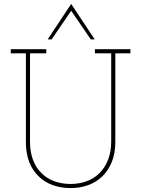

<svg xmlns="http://www.w3.org/2000/svg" viewBox="-20 -951 720 979"><path d="M502 -52Q532 -81 550 -125Q568 -169 568 -226V-679H645V-700H464V-679H547V-229Q547 -177 531 -136.5Q515 -96 488 -69Q460 -41 422 -27Q384 -13 340 -13Q295 -13 256.5 -27Q218 -41 191 -69Q163 -96 148 -136.5Q133 -177 133 -229V-679H216V-700H35V-679H112V-226Q112 -169 129 -125Q146 -81 177 -52Q207 -22 249 -7Q291 8 340 8Q388 8 429.5 -7Q471 -22 502 -52ZM243 -750Q268 -786 293 -823Q318 -860 343 -896Q368 -860 393 -823Q418 -786 443 -750H463Q433 -795 403 -840.5Q373 -886 343 -931Q313 -886 283 -840.5Q253 -795 223 -750Z"/></svg>

Font: Josefin Slab ExtraLight
Style: Regular
Weight: 250
Designer: Santiago Orozco
Foundry: Typemade
Version: Version 2.000